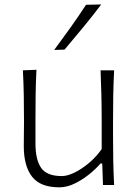

<svg xmlns="http://www.w3.org/2000/svg" viewBox="-20 -820 608 851"><path d="M242.7 10.3Q158.7 10.3 122.1 -36.9Q85.4 -84 85.4 -172.4Q85.4 -205.6 85.9 -230.5Q86.4 -255.4 86.4 -278.3Q86.4 -342.3 85.4 -396.7Q84.5 -451.2 81.5 -508.3L141.6 -510.7Q138.7 -453.6 137.9 -398.9Q137.2 -344.2 137.2 -282.2V-183.1Q137.2 -112.3 162.4 -75.9Q187.5 -39.6 253.9 -39.6Q278.8 -39.6 311 -55.4Q343.3 -71.3 375.2 -98.4Q407.2 -125.5 430.7 -159.2V-282.2Q430.7 -344.2 429.4 -397.7Q428.2 -451.2 425.8 -508.3H485.8Q482.9 -451.2 481.9 -396.7Q481 -342.3 481 -278.3V-226.1Q481 -163.1 481.9 -110.1Q482.9 -57.1 485.8 0H436.5L433.1 -95.2H425.3Q406.7 -73.2 377 -48.8Q347.2 -24.4 312.3 -7.1Q277.3 10.3 242.7 10.3ZM220.2 -598.6Q257.3 -648.9 293 -698.7Q328.6 -748.5 361.3 -798.8L428.7 -800.3Q390.1 -749 349.1 -699.5Q308.1 -649.9 266.1 -600.1Z"/></svg>

Font: Pinar-FD Light
Style: Regular
Weight: 300
Designer: Amin Abedi
Version: Version 2.000